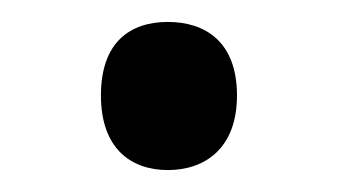

<svg xmlns="http://www.w3.org/2000/svg" viewBox="-20 -141 308 175"><path d="M72 -54C72 -6 99 14 133 14C167 14 196 -6 196 -54C196 -103 167 -121 133 -121C99 -121 72 -103 72 -54Z"/></svg>

Font: Noto Sans EgyptHiero
Style: Regular
Weight: 400
Designer: Monotype Design Team
Foundry: Monotype Imaging Inc.
Version: Version 2.002